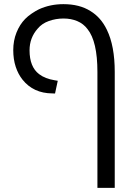

<svg xmlns="http://www.w3.org/2000/svg" viewBox="-20 -660 651 920"><path d="M446.8 240.2V-315.4Q446.8 -461.4 399.4 -520.5Q379.9 -546.4 350.3 -558.8Q320.8 -571.3 284.2 -571.3Q247.6 -571.3 214.1 -559.3Q180.7 -547.4 160.6 -522.9Q121.6 -479 121.6 -418.9Q121.6 -339.4 167.5 -304.7Q196.3 -282.7 242.2 -275.4L256.8 -272.9L243.7 -211.9L231 -212.4Q140.1 -212.9 87.9 -278.3Q66.9 -304.7 55.2 -340.3Q43.5 -376 43.5 -419.9Q43.5 -465.3 59.1 -504.2Q74.7 -543 100.6 -569.3Q113.3 -582.5 132.1 -595.2Q150.9 -607.9 167 -615.7Q220.7 -640.1 283.7 -640.1Q361.3 -640.1 413.6 -606.9Q463.9 -576.2 492.2 -517.1Q529.8 -439.9 529.8 -315.4V240.2Z"/></svg>

Font: Open Sans
Style: Regular
Weight: 400
Designer: Monotype Design Team
Foundry: Monotype Imaging Inc.
Version: Version 3.000; ttfautohint (v1.8.4)